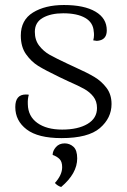

<svg xmlns="http://www.w3.org/2000/svg" viewBox="-20 -538 505 766"><path d="M41 -111Q41 -161 83 -161Q91 -161 95 -160Q90 -144 91 -122Q92 -74 129 -47.5Q166 -21 228 -21Q291 -21 329 -43.5Q367 -66 367 -107Q367 -134 352.5 -152.5Q338 -171 315.5 -183.5Q293 -196 254 -213L218 -230Q160 -258 132.5 -275Q105 -292 84 -321.5Q63 -351 63 -396Q63 -458 111.5 -488Q160 -518 235 -518Q316 -518 361 -491.5Q406 -465 406 -417Q406 -384 379 -377Q371 -375 366 -375Q362 -375 352 -377Q355 -388 355 -398Q355 -408 354 -412Q352 -448 320 -466.5Q288 -485 232 -485Q183 -485 151 -467Q119 -449 119 -411Q119 -378 136.5 -355.5Q154 -333 178 -319.5Q202 -306 251 -283L279 -270Q328 -248 356.5 -231Q385 -214 405 -187.5Q425 -161 425 -123Q425 -67 378.5 -27Q332 13 225 13Q132 13 86.5 -21.5Q41 -56 41 -111ZM199 192Q228 160 228 129Q228 107 217.5 96.5Q207 86 190 80Q190 64 203 49Q216 34 238 34Q258 34 273 47.5Q288 61 288 94Q288 154 224 208Q210 204 199 192Z"/></svg>

Font: Arima Madurai Light
Style: Regular
Weight: 300
Designer: Joana Correia and Natanael Gama
Foundry: NDISCOVER
Version: Version 1.020